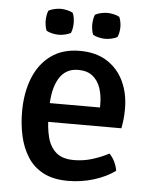

<svg xmlns="http://www.w3.org/2000/svg" viewBox="-50 -708 601 764"><g transform="rotate(5 250.0 -326.0)"><path d="M109 -214V-289H351.5V-302Q351.5 -337 341.8 -366.2Q332 -395.5 310.2 -413Q288.5 -430.5 252.5 -430.5Q201.5 -430.5 176 -387.5Q150.5 -344.5 150.5 -269V-237.5Q150.5 -190.5 160.2 -152.8Q170 -115 195 -93.2Q220 -71.5 266 -71.5Q303.5 -71.5 338.5 -82.2Q373.5 -93 405 -109.5Q418 -97 426.8 -78.2Q435.5 -59.5 437.5 -43.5Q402 -17.5 352.2 -2.2Q302.5 13 250 13Q190.5 13 150.8 -8Q111 -29 87.8 -65.8Q64.5 -102.5 54.2 -149Q44 -195.5 44 -246Q44 -320.5 67.2 -379.5Q90.5 -438.5 137 -472.5Q183.5 -506.5 252.5 -506.5Q317.5 -506.5 361.8 -478Q406 -449.5 428.5 -401.2Q451 -353 451 -293.5Q451 -269.5 449.2 -252.2Q447.5 -235 443.5 -214ZM106 -614.5Q106 -624 107.8 -635.2Q109.5 -646.5 113.5 -655Q122 -660 136 -663.2Q150 -666.5 162 -666.5Q174 -666.5 188 -663.2Q202 -660 210.5 -655Q214.5 -646.5 216.2 -635.2Q218 -624 218 -614.5Q218 -605.5 216.2 -594.2Q214.5 -583 210.5 -574.5Q202 -569.5 188 -566.2Q174 -563 162 -563Q150 -563 136 -566.2Q122 -569.5 113.5 -574.5Q109.5 -583 107.8 -594.2Q106 -605.5 106 -614.5ZM292 -614.5Q292 -624 293.8 -635.2Q295.5 -646.5 299.5 -655Q308 -660 322 -663.2Q336 -666.5 348 -666.5Q360.5 -666.5 374.2 -663.2Q388 -660 396.5 -655Q400.5 -646.5 402.5 -635.2Q404.5 -624 404.5 -614.5Q404.5 -605.5 402.5 -594.2Q400.5 -583 396.5 -574.5Q388 -569.5 374.2 -566.2Q360.5 -563 348 -563Q336 -563 322 -566.2Q308 -569.5 299.5 -574.5Q295.5 -583 293.8 -594.2Q292 -605.5 292 -614.5Z"/></g></svg>

Font: Signika
Style: Regular
Weight: 400
Designer: Anna Giedry
Foundry: Anna Giedry
Version: Version 2.001